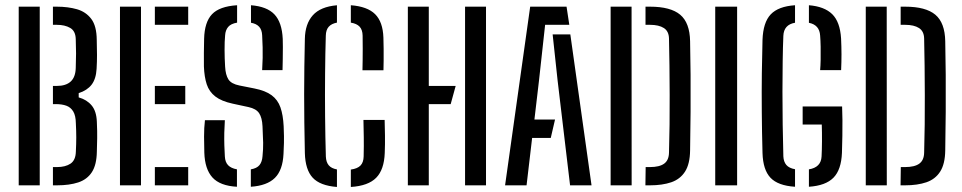

<svg xmlns="http://www.w3.org/2000/svg" viewBox="-20 -722 3748 748"><path d="M52.9 0V-696H134.8V0ZM186.2 0V-71.1H201.9Q234.8 -71.1 254.8 -84.5Q274.7 -98 275.5 -131.1Q277.1 -162.3 277.1 -186.7Q277.1 -211.2 275.5 -241.8Q275.1 -271.2 265.5 -287.5Q255.8 -303.8 238.7 -310.1Q221.5 -316.4 197.5 -316.4H186.2V-387.2H200.7Q237.2 -387.2 255.8 -404.7Q274.3 -422.1 275.1 -457.6Q276.3 -488.1 276.3 -513.8Q276.3 -539.4 275.1 -569.9Q274.3 -601.1 253.5 -613.2Q232.8 -625.3 201.1 -625.3H186.2V-696H201.1Q244.9 -696 279.9 -686Q314.8 -675.9 335.7 -648.2Q356.5 -620.5 356.9 -566.5Q357.7 -532.4 357.9 -508.1Q358.1 -483.8 356.3 -453.4Q354 -414.2 336.8 -392Q319.6 -369.8 286.6 -359.2V-342.6Q318.2 -333.7 336.9 -311.4Q355.7 -289.2 357.3 -247.6Q359.1 -208.3 358.6 -183.4Q358.1 -158.6 357.3 -130.9Q356.5 -80.1 338 -51.4Q319.4 -22.8 285 -11.4Q250.5 0 201.9 0Z M447.4 0V-696H529.3V0ZM583.3 0V-71.1H713.2V0ZM583.3 -316.4V-387.2H701.8V-316.4ZM583.3 -625.3V-696H713.2V-625.3Z M957.2 5.6V-62.2Q980.6 -66.2 990.9 -78.8Q1001.1 -91.4 1002.7 -113.2Q1005.6 -141.7 1005.2 -165.8Q1004.8 -189.9 1002.7 -229.8Q1001.1 -263.6 989.5 -281Q977.8 -298.4 948.5 -304.8L886.8 -318.1Q842.7 -327.6 818.9 -346.1Q795 -364.5 785.4 -393.5Q775.9 -422.5 774.4 -463.2Q773.9 -486.7 774.3 -515.2Q774.7 -543.8 775.2 -570.9Q776.8 -635.7 805.9 -666.5Q835.1 -697.3 903.7 -701.6V-633.8Q879.5 -629.7 868.9 -617.1Q858.3 -604.5 857 -584.4Q854.8 -561.4 854.9 -527.6Q855 -493.9 857 -462.4Q858.7 -430.4 869.8 -412.8Q880.9 -395.2 913.4 -388.8L970.9 -377.4Q1014.2 -368.9 1038.3 -350.9Q1062.3 -333 1072.6 -303.6Q1082.9 -274.1 1085.1 -230.2Q1086 -205.4 1086.3 -192.2Q1086.5 -179.1 1086.2 -164.8Q1085.9 -150.6 1084.5 -122.5Q1081.5 -59.3 1051 -29Q1020.5 1.3 957.2 5.6ZM903.1 5.6Q837.1 2 807.5 -30.7Q778 -63.4 776 -127.3Q775.2 -155.2 775 -189.7Q774.9 -224.2 778.4 -253.7H856Q854.4 -229.9 853.8 -204.6Q853.3 -179.3 854 -155.7Q854.8 -132.1 856 -112.4Q857.1 -90.5 868.6 -78.4Q880.1 -66.4 903.1 -62.3ZM1001.3 -448.7Q1002.8 -475.6 1003.3 -496.5Q1003.7 -517.4 1003.2 -537.9Q1002.7 -558.5 1001.3 -584.4Q1000.4 -605.9 989.6 -617.8Q978.8 -629.7 957.8 -633.4V-701.6Q1019.9 -696.8 1049.2 -665.9Q1078.5 -634.9 1081.5 -570.5Q1082 -561.2 1082 -539.3Q1081.9 -517.3 1081.6 -492.3Q1081.2 -467.2 1080.7 -448.7Z M1292.7 6.4Q1226.7 1.3 1198.1 -29.8Q1169.4 -60.9 1167.7 -125.7Q1166.3 -188.4 1165.6 -245Q1164.9 -301.7 1164.9 -355.6Q1164.9 -409.5 1165.7 -462.5Q1166.4 -515.5 1167.7 -570.7Q1168.8 -629 1198.7 -662.5Q1228.6 -696 1292.7 -701.5V-633.9Q1271 -629.7 1260.4 -617.5Q1249.8 -605.3 1249.3 -583.2Q1247.2 -515.6 1246.5 -434.4Q1245.7 -353.2 1246.5 -269.6Q1247.3 -186.1 1249.5 -112Q1250.4 -90.6 1260.5 -78.3Q1270.6 -66 1292.7 -61.9ZM1346.8 6.4V-61.4Q1372.8 -65 1384.5 -77.2Q1396.2 -89.4 1396.7 -112.2Q1397.8 -155.3 1397.2 -187.7Q1396.7 -220.1 1395.9 -254.7H1478.5Q1479.3 -228.2 1479.8 -194.1Q1480.3 -160.1 1478.9 -126.1Q1476.6 -61.1 1445.6 -29.5Q1414.6 2.1 1346.8 6.4ZM1392.1 -448.3Q1392.6 -465.7 1392.8 -486.6Q1393.1 -507.5 1393.1 -531.7Q1393.1 -555.8 1392.7 -583.2Q1392.3 -605.8 1381.1 -618Q1369.9 -630.1 1346.8 -633.8V-701.6Q1411.2 -696.8 1441.4 -666.8Q1471.6 -636.8 1473.7 -575.5Q1474.3 -555 1474.6 -531.4Q1474.9 -507.8 1474.6 -485.9Q1474.4 -464.1 1473.9 -448.3Z M1568.9 0V-696H1650.5V-387.2H1755.2L1735.8 -316.4H1650.5V0ZM1791.8 0V-696H1873.4V0Z M1947.7 0 2045.5 -696H2187.2L2197.9 -625.3H2103.7L2079.8 -407.8L2062 -256.2H2142.3L2125.7 -184.7H2053.1L2031.4 0ZM2200.9 0 2152.3 -408.6 2133 -588H2201.9L2284.5 0Z M2512.3 -625.3H2494.8V-696H2512.3Q2592.5 -696 2629.9 -664.7Q2667.3 -633.3 2668.5 -561.3Q2669.9 -500 2670.4 -430.5Q2670.8 -361 2670.4 -286.5Q2669.9 -212.1 2668.5 -136.1Q2667.8 -83.1 2648.8 -53.5Q2629.8 -23.8 2595.1 -11.9Q2560.3 0 2511.9 0H2494.4L2495.4 -71.1H2511.9Q2549.1 -71.1 2567.5 -84.5Q2585.8 -97.8 2586.3 -127.5Q2587.9 -179.3 2588.5 -236.4Q2589.1 -293.5 2588.9 -352.1Q2588.7 -410.7 2588.1 -466.6Q2587.5 -522.5 2586.3 -571.5Q2585.8 -600.1 2566.4 -612.7Q2546.9 -625.3 2512.3 -625.3ZM2358.9 0V-696H2440.5L2440.8 0Z M2766.4 0V-696H2851.7V0Z M3077.3 5.6Q3010.7 1.3 2981.6 -29.6Q2952.5 -60.4 2950.6 -126.1Q2948.4 -206.8 2947.8 -285.9Q2947.1 -365.1 2948 -436.8Q2948.9 -508.5 2950.6 -566.5Q2953 -634.7 2982.6 -666Q3012.3 -697.3 3077.3 -701.6V-633.4Q3033.5 -625.9 3031.8 -582.2Q3030 -539.7 3029.2 -483.7Q3028.3 -427.8 3028.3 -365Q3028.3 -302.2 3029.2 -237.7Q3030 -173.3 3031.8 -113Q3032.8 -91.9 3043.5 -79.3Q3054.3 -66.8 3077.3 -62.7ZM3131.4 5.6V-62.2Q3178.5 -69.9 3180.7 -112.2Q3182.1 -136.7 3182.3 -172.1Q3182.5 -207.5 3181.5 -236.9H3107V-307.3H3260.7Q3261.8 -283.7 3262 -254.7Q3262.2 -225.6 3261.7 -193.3Q3261.1 -161 3260.1 -126.7Q3257.5 -60.9 3227.2 -29.9Q3196.9 1.2 3131.4 5.6ZM3175.1 -448.7Q3176.6 -465 3177.1 -489.7Q3177.6 -514.5 3177.1 -540.2Q3176.6 -565.8 3175.1 -583.6Q3172.6 -625 3131.4 -633.2V-701.6Q3191.6 -696.8 3222.2 -666.8Q3252.7 -636.8 3256.7 -572.3Q3258.2 -541 3258.3 -510.3Q3258.3 -479.5 3256.9 -448.7Z M3506.3 -625.3H3488.8V-696H3506.3Q3586.5 -696 3623.9 -664.7Q3661.3 -633.3 3662.5 -561.3Q3663.9 -500 3664.4 -430.5Q3664.8 -361 3664.4 -286.5Q3663.9 -212.1 3662.5 -136.1Q3661.8 -83.1 3642.8 -53.5Q3623.8 -23.8 3589.1 -11.9Q3554.3 0 3505.9 0H3488.4L3489.4 -71.1H3505.9Q3543.1 -71.1 3561.5 -84.5Q3579.8 -97.8 3580.3 -127.5Q3581.9 -179.3 3582.5 -236.4Q3583.1 -293.5 3582.9 -352.1Q3582.7 -410.7 3582.1 -466.6Q3581.5 -522.5 3580.3 -571.5Q3579.8 -600.1 3560.4 -612.7Q3540.9 -625.3 3506.3 -625.3ZM3352.9 0V-696H3434.5L3434.8 0Z"/></svg>

Font: Big Shoulders Stencil Text SC Thin
Style: Regular
Weight: 100
Designer: Patric King
Foundry: XO Type Co
Version: Version 2.001